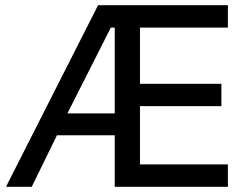

<svg xmlns="http://www.w3.org/2000/svg" viewBox="-20 -718 959 738"><path d="M421 0H856V-86H518V-310H831V-396H518V-612H856V-698H357L3 0H102L199 -198H421ZM421 -612V-282H239L406 -612Z"/></svg>

Font: IBM Plex Devanagari Text
Style: Regular
Weight: 450
Designer: Mike Abbink, Paul van der Laan, Pieter van Rosmalen, Erin McLaughlin
Foundry: Bold Monday
Version: Version 1.0